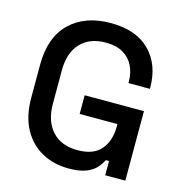

<svg xmlns="http://www.w3.org/2000/svg" viewBox="-107 -812 876 923"><g transform="rotate(15 330.5 -350.0)"><path d="M316 14Q241 14 182 -18.5Q123 -51 89 -114Q55 -177 55 -268V-432Q55 -569 130 -641.5Q205 -714 333 -714Q459 -714 527 -645.5Q595 -577 595 -462V-457H488V-465Q488 -508 471 -542.5Q454 -577 420 -597Q386 -617 333 -617Q253 -617 208 -568.5Q163 -520 163 -434V-266Q163 -181 208 -131.5Q253 -82 334 -82Q414 -82 451 -126Q488 -170 488 -240V-253H300V-346H595V0H495V-71H479Q470 -52 452.5 -32Q435 -12 402.5 1Q370 14 316 14Z"/></g></svg>

Font: Space Grotesk Light Medium
Style: Regular
Weight: 500
Version: Version 2.000